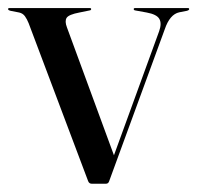

<svg xmlns="http://www.w3.org/2000/svg" viewBox="-27 -454 489 476"><path d="M235.5 1.5H200.5Q194 1.5 191.5 -5L44 -396.5Q40 -406.5 34.8 -413.8Q29.5 -421 20.5 -423L0 -427Q-7 -428.5 -7 -431.5Q-7 -434 -3.5 -434H195.5Q199 -434 199 -431.5Q199 -428.5 194.5 -428L170 -423Q143.5 -418 138.2 -409.8Q133 -401.5 139 -386L255.5 -69L367.5 -376.5Q374.5 -396 368 -407.2Q361.5 -418.5 336.5 -423L309 -428Q304.5 -428.5 304.5 -431.5Q304.5 -434 308 -434H439Q442 -434 442 -431.5Q442 -428.5 435.5 -427L417.5 -423.5Q394 -418.5 381.5 -381.5L243.5 -4.5Q241.5 1.5 235.5 1.5Z"/></svg>

Font: Fraunces 144pt S000
Style: Regular
Weight: 400
Version: Version 1.000; ttfautohint (v1.8.3)